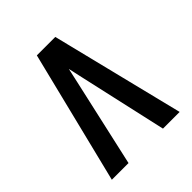

<svg xmlns="http://www.w3.org/2000/svg" viewBox="-200 -868 1001 1001"><g transform="rotate(-45 300.0 -367.5)"><path d="M50 0 232 -735H368L550 0H427L317 -490Q313 -509 308.5 -528.5Q304 -548 300 -567Q296 -548 291.5 -528.5Q287 -509 283 -490L173 0Z"/></g></svg>

Font: Iosevka Fixed Extended
Style: Bold
Weight: 700
Width: 7
Monospace: yes
Designer: Belleve Invis
Foundry: Belleve Invis
Version: Version 24.1.1; ttfautohint (v1.8.4)